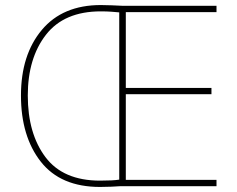

<svg xmlns="http://www.w3.org/2000/svg" viewBox="-20 -737 939 760"><path d="M379 -717Q228 -717 145.5 -618.5Q63 -520 63 -359Q63 -197 141.5 -97Q220 3 376 3Q401 3 420.5 2Q440 1 456 0H837V-25H478V-364H817V-389H478V-689H837V-714H466Q440 -715 422 -716Q404 -717 379 -717ZM379 -692Q404 -692 422.5 -690.5Q441 -689 452 -688V-26Q428 -22 376 -22Q230 -22 160 -115Q90 -208 90 -359Q90 -507 162 -599.5Q234 -692 379 -692Z"/></svg>

Font: Noto Sans UI Thin
Style: Regular
Weight: 250
Designer: Monotype Design Team
Foundry: Monotype Imaging Inc.
Version: Version 1.901